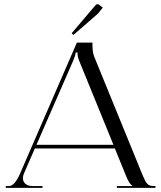

<svg xmlns="http://www.w3.org/2000/svg" viewBox="-20 -908 780 928"><path d="M335 -739.3 326.2 -747.1 441.4 -882.8Q445.3 -887.7 451.2 -887.7Q456.1 -887.7 460.9 -883.8L476.6 -871.1L453.1 -841.8ZM7.8 0V-8.8H23.4Q50.8 -8.8 77.1 -69.3L351.6 -702.1H426.8V-690.4Q426.8 -655.3 435.5 -633.8L666 -69.3Q681.6 -31.2 691.4 -20Q701.2 -8.8 723.6 -8.8H731.4V0H544.9V-8.8H620.1V-10.7Q606.4 -15.6 589.8 -56.6L535.2 -190.4H148.4L95.7 -69.3Q90.8 -57.6 90.8 -46.9Q90.8 -29.3 103.5 -19Q116.2 -8.8 137.7 -8.8H185.5V0ZM156.2 -208H528.3L362.3 -615.2Q354.5 -632.8 354.5 -654.3H345.7Q345.7 -642.6 334 -615.2Z"/></svg>

Font: FoglihtenNo07
Style: Regular
Weight: 500
Designer: gluk (gluksza@wp.pl)
Foundry: gluk (gluksza@wp.pl)
Version: Version 0.871